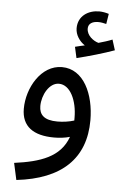

<svg xmlns="http://www.w3.org/2000/svg" viewBox="-58 -664 597 935"><g transform="rotate(5 240.5 -196.5)"><path d="M298 -387C353 -400 432 -423 481 -441L465 -492C446 -484 423 -477 398 -470C373 -477 340 -501 340 -535C340 -558 358 -571 389 -571C403 -571 415 -568 428 -565L436 -615C421 -620 403 -623 389 -623C335 -623 286 -592 286 -532C286 -499 307 -469 333 -452C319 -449 305 -446 286 -441ZM58 230C278 205 392 96 392 -91C392 -217 339 -337 232 -337C130 -337 64 -221 64 -119C64 -33 121 8 223 8C249 8 276 5 300 -2C264 99 167 131 40 148ZM143 -139C143 -193 177 -255 224 -255C280 -255 314 -180 314 -97C314 -92 314 -87 314 -83C289 -75 259 -71 232 -71C167 -71 143 -97 143 -139Z"/></g></svg>

Font: Noto Sans Arabic UI
Style: Regular
Weight: 400
Designer: Monotype Design Team, Nadine Chahine and Nizar Qandah
Foundry: Monotype Imaging Inc.
Version: Version 2.010